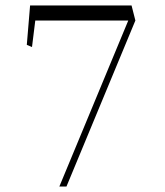

<svg xmlns="http://www.w3.org/2000/svg" viewBox="-20 -682 604 702"><path d="M197 0 449 -607H109L97 -510L78 -518L90 -662H461L475 -607L223 0Z"/></svg>

Font: Antic Didone
Style: Regular
Weight: 400
Designer: Santiago Orozco
Foundry: Santiago Orozco
Version: Version 2.001